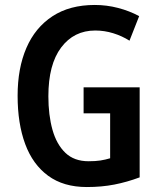

<svg xmlns="http://www.w3.org/2000/svg" viewBox="-20 -837 647 774"><path d="M317 -485H543V-122Q492 -103 441 -93Q390 -83 330 -83Q236 -83 174 -128.5Q112 -174 81.5 -256.5Q51 -339 51 -451Q51 -562 86.5 -644Q122 -726 191.5 -771.5Q261 -817 362 -817Q410 -817 456 -805Q502 -793 541 -772L502 -673Q472 -692 436.5 -703Q401 -714 364 -714Q278 -714 226.5 -645.5Q175 -577 175 -449Q175 -373 191.5 -314Q208 -255 243.5 -221Q279 -187 337 -187Q365 -187 384.5 -190Q404 -193 424 -199V-380H317Z"/></svg>

Font: Noto Sans Kannada UI Condensed SemiBold
Style: Regular
Weight: 600
Width: 3
Designer: Jelle Bosma - Monotype Design Team
Foundry: Monotype Imaging Inc.
Version: Version 2.005; ttfautohint (v1.8.4.7-5d5b)